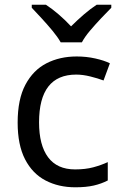

<svg xmlns="http://www.w3.org/2000/svg" viewBox="-20 -786 520 816"><path d="M300 10Q229 10 173.5 -19Q118 -48 86.5 -109Q55 -170 55 -265Q55 -364 88 -426Q121 -488 177.5 -517Q234 -546 306 -546Q347 -546 385 -537.5Q423 -529 447 -517L420 -444Q396 -453 364 -461Q332 -469 304 -469Q146 -469 146 -266Q146 -169 184.5 -117.5Q223 -66 299 -66Q343 -66 376.5 -75Q410 -84 438 -97V-19Q411 -5 378.5 2.5Q346 10 300 10ZM238 -606Q225 -629 203 -655.5Q181 -682 157 -708Q133 -734 115 -753V-766H175Q201 -749 229 -725Q257 -701 282 -674Q309 -701 337 -725Q365 -749 391 -766H453V-753Q434 -734 409.5 -708Q385 -682 362.5 -655.5Q340 -629 328 -606Z"/></svg>

Font: Noto Sans Soyombo
Style: Regular
Weight: 400
Designer: Monotype Design Team
Foundry: Monotype Imaging Inc.
Version: Version 2.001; ttfautohint (v1.8.4.7-5d5b)